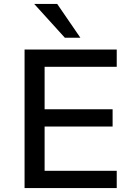

<svg xmlns="http://www.w3.org/2000/svg" viewBox="-20 -957 694 977"><path d="M105 0V-705H574V-617H207V-401H553V-313H207V-88H574V0ZM310 -765 154 -937H271L389 -765Z"/></svg>

Font: Nunito Sans 12pt ExtraLight 7pt Medium
Style: Regular
Weight: 500
Version: Version 3.101;gftools[0.9.27]